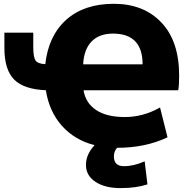

<svg xmlns="http://www.w3.org/2000/svg" viewBox="-20 -760 985 1000"><path d="M2.9 -509.8V-589.8H153.3V-514.6Q153.3 -462.9 165 -445.3Q176.8 -427.7 215.8 -425.8Q232.4 -574.2 325.2 -657.2Q418 -740.2 572.8 -740.2Q727.5 -740.2 820.3 -643.1Q913.1 -545.9 913.1 -365.2Q913.1 -314.5 908.2 -290H415Q425.8 -223.6 480.5 -187Q535.2 -150.4 630.4 -150.4Q725.6 -150.4 813.5 -200.2L852.5 -44.9Q737.3 9.8 589.8 9.8Q573.2 28.3 573.2 54.7Q573.2 105.5 625.5 105.5Q677.7 105.5 733.4 80.1L748 200.2Q689.5 219.7 607.9 219.7Q526.4 219.7 477.1 187Q427.7 154.3 427.7 99.1Q427.7 43.9 472.7 -3.9Q369.1 -30.3 302.7 -104.5Q236.3 -178.7 218.8 -290Q103.5 -294.9 53.2 -346.2Q2.9 -397.5 2.9 -509.8ZM413.1 -424.8H722.7Q722.7 -585 568.4 -585Q497.1 -585 457 -543.9Q417 -502.9 413.1 -424.8Z"/></svg>

Font: GenEi M Gothic v2 Black
Style: Regular
Weight: 900
Version: Version 2.0